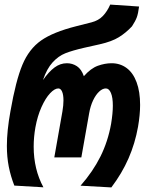

<svg xmlns="http://www.w3.org/2000/svg" viewBox="-20 -814 640 838"><path d="M10 -177Q10 -243 25.5 -328Q49 -462.5 77.8 -531.2Q106.5 -600 159 -637Q211.5 -674 312.5 -699.5L379.5 -716.5Q410.5 -724.5 429.5 -744.8Q448.5 -765 461 -794L587 -785.5Q583 -754.5 577 -738.2Q571 -722 556 -699Q530 -671 499 -651.8Q468 -632.5 414.5 -620.5L347.5 -605.5Q295.5 -593.5 265.2 -581.5Q235 -569.5 209.8 -542Q184.5 -514.5 167.5 -464.5Q193 -501 218 -519.5Q243 -538 272 -538Q296 -538 315.8 -525Q335.5 -512 346 -481.5Q376.5 -516 407.2 -527Q438 -538 467 -538Q504.5 -538 532.8 -517Q561 -496 576.2 -455Q591.5 -414 591.5 -356Q591.5 -313.5 582.5 -261Q569.5 -188 541 -122.8Q512.5 -57.5 466 4L331.5 -3.5Q385.5 -65 418.2 -130.5Q451 -196 465 -274Q472.5 -320 472.5 -352.5Q472.5 -388.5 464.2 -408.2Q456 -428 442 -428Q427.5 -428 412.8 -414.2Q398 -400.5 386.2 -375.8Q374.5 -351 369 -319L335 -127H217L252.5 -328Q257 -355 257 -375.5Q257 -400.5 251 -414.2Q245 -428 234.5 -428Q218.5 -428 198.5 -406.8Q178.5 -385.5 161 -346.5Q143.5 -307.5 134.5 -258Q127 -215.5 127 -174Q127 -75 169.5 3.5L42.5 -4Q26.5 -45 18.2 -87Q10 -129 10 -177Z"/></svg>

Font: JuliaMono BoldItalic
Style: Regular
Weight: 700
Italic angle: -9°
Monospace: yes
Designer: cormullion
Foundry: corm
Version: Version 0.049; ttfautohint (v1.8.4)